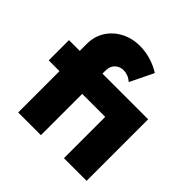

<svg xmlns="http://www.w3.org/2000/svg" viewBox="-190 -912 1077 1077"><g transform="rotate(45 348.0 -373.5)"><path d="M285.2 0H105V-327.6H19.5V-488.3H105V-544.9Q105 -603 133.8 -648.7Q162.6 -694.3 212.4 -720.7Q262.2 -747.1 325.2 -747.1Q365.2 -747.1 407.5 -735.4Q449.7 -723.6 490.7 -698.2L422.9 -558.6Q407.7 -572.8 390.1 -579.3Q372.6 -585.9 355.5 -585.9Q327.1 -585.9 306.2 -566.7Q285.2 -547.4 285.2 -509.8V-488.3H647.5V0H467.8V-327.6H285.2Z"/></g></svg>

Font: Kumbh Sans Black
Style: Regular
Weight: 900
Version: Version 1.005